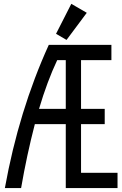

<svg xmlns="http://www.w3.org/2000/svg" viewBox="-20 -962 626 982"><path d="M4.9 0Q76.2 -395.5 229.5 -732.4H549.8V-654.3H394.5V-405.3H515.6V-327.1H394.5V-78.1H581.1V0H316.4V-327.1H158.2Q117.2 -169.4 87.9 0ZM316.4 -405.3V-654.3H272.5Q220.7 -544.4 179.7 -405.3ZM344.7 -942.4 423.8 -896.5 320.3 -757.8 266.6 -789.1Z"/></svg>

Font: Consola Mono
Style: Book
Weight: 400
Monospace: yes
Version: Version 2.001